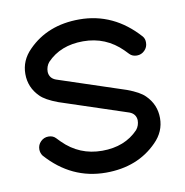

<svg xmlns="http://www.w3.org/2000/svg" viewBox="-67 -611 651 675"><g transform="rotate(-10 259.0 -273.5)"><path d="M135.7 -273.4Q91.3 -290 73.7 -308.1Q39.1 -342.3 39.1 -390.6Q39.1 -439 75.2 -475.1Q145.5 -546.9 258.8 -546.9Q381.3 -546.9 468.8 -448.7Q476.6 -439.5 476.1 -425.8Q476.1 -409.7 464.6 -398.2Q453.1 -386.7 437 -386.7Q420.9 -386.7 411.1 -397Q401.4 -407.2 397 -411.6Q339.8 -468.8 258.8 -468.8Q177.7 -468.8 129.4 -418Q117.7 -403.8 117.7 -384.3Q119.1 -361.3 141.6 -353L381.8 -273.4Q426.3 -256.8 443.8 -238.8Q478.5 -204.6 478.5 -156.2Q478.5 -107.9 442.4 -71.8Q372.1 0 258.8 0Q135.7 0 48.8 -98.1Q41.5 -108.4 41.5 -121.1Q41.5 -137.2 53 -148.7Q64.5 -160.2 80.6 -160.2Q96.7 -160.2 106.4 -149.9Q116.2 -139.6 120.6 -135.3Q177.7 -78.1 258.8 -78.1Q339.8 -78.1 388.2 -128.9Q399.9 -143.1 399.9 -162.6Q398.4 -185.5 376 -193.8Z"/></g></svg>

Font: Comfortaa
Style: Regular
Weight: 400
Designer: Johan Aakerlund
Foundry: Johan Aakerlund
Version: Version 2.001; ttfautohint (v1.4.1)